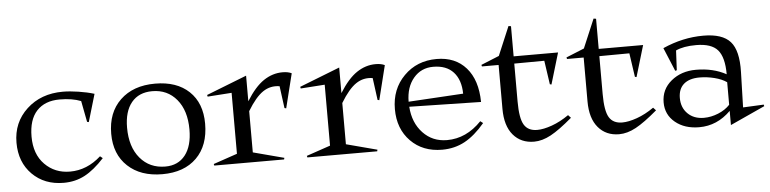

<svg xmlns="http://www.w3.org/2000/svg" viewBox="-40 -738 3778 942"><g transform="rotate(-5 1849.0 -266.5)"><path d="M442.9 -84Q392.6 -29.3 345.9 -4.6Q299.3 20 242.2 20Q147.5 20 87.6 -40Q27.8 -100.1 27.8 -195.8Q27.8 -295.9 97.9 -360.8Q168 -425.8 275.9 -425.8Q308.6 -425.8 352.1 -419.2Q395.5 -412.6 430.2 -401.9L390.1 -266.1L381.8 -268.1L361.8 -372.1Q319.3 -389.2 256.8 -389.2Q184.1 -389.2 144 -345.9Q104 -302.7 104 -219.2Q104 -132.8 153.6 -82.5Q203.1 -32.2 277.8 -32.2Q361.3 -32.2 430.2 -94.2Z M728 20Q621.1 20 557.9 -39.1Q494.6 -98.1 494.6 -199.2Q494.6 -303.7 558.3 -364.7Q622.1 -425.8 730 -425.8Q836.4 -425.8 897.2 -368.2Q958 -310.5 958 -209Q958 -101.6 896.7 -40.8Q835.4 20 728 20ZM574.7 -222.2Q574.7 -127.4 621.6 -71.8Q668.5 -16.1 745.6 -16.1Q808.6 -16.1 843.8 -61Q878.9 -106 878.9 -187Q878.9 -280.3 833.3 -335.2Q787.6 -390.1 712.9 -390.1Q647 -390.1 610.8 -346.2Q574.7 -302.2 574.7 -222.2Z M1178.7 -47.9 1330.6 -7.8 1328.6 0H984.9L982.9 -7.8L1100.6 -47.9V-348.1L981.9 -339.8L980 -348.1L1178.7 -425.8V-299.8Q1221.2 -368.2 1264.9 -397.5Q1308.6 -426.8 1357.9 -426.8Q1385.3 -426.8 1402.8 -418L1360.8 -249L1352.5 -251L1337.9 -359.9Q1293 -367.2 1255.9 -342.3Q1218.8 -317.4 1178.7 -251Z M1637.2 -47.9 1789.1 -7.8 1787.1 0H1443.4L1441.4 -7.8L1559.1 -47.9V-348.1L1440.4 -339.8L1438.5 -348.1L1637.2 -425.8V-299.8Q1679.7 -368.2 1723.4 -397.5Q1767.1 -426.8 1816.4 -426.8Q1843.8 -426.8 1861.3 -418L1819.3 -249L1811 -251L1796.4 -359.9Q1751.5 -367.2 1714.4 -342.3Q1677.2 -317.4 1637.2 -251Z M2231.9 -245.1Q2231 -313 2196.3 -351.1Q2161.6 -389.2 2096.7 -389.2Q2037.1 -389.2 1999.8 -345Q1962.4 -300.8 1961.9 -229ZM1891.6 -198.2Q1891.6 -296.9 1955.6 -361.3Q2019.5 -425.8 2116.7 -425.8Q2208.5 -425.8 2261.5 -365.5Q2314.5 -305.2 2315.9 -196.8L1962.9 -204.1Q1968.3 -124.5 2015.4 -74.7Q2062.5 -24.9 2133.8 -24.9Q2229 -24.9 2303.7 -103L2316.9 -92.8Q2268.1 -34.7 2217.8 -7.3Q2167.5 20 2106 20Q2010.7 20 1951.2 -40.5Q1891.6 -101.1 1891.6 -198.2Z M2333.5 -377.9 2422.4 -414.1 2482.4 -556.2 2494.6 -554.2V-405.8H2713.4L2667.5 -252L2659.7 -253.9L2642.6 -371.1L2494.6 -370.1V-183.1Q2494.6 -100.6 2514.2 -68.4Q2533.7 -36.1 2578.6 -36.1Q2609.9 -36.1 2651.6 -51Q2693.4 -65.9 2735.4 -95.2L2748.5 -81.1Q2685.1 -26.9 2641.8 -3.4Q2598.6 20 2558.6 20Q2494.1 20 2455.8 -25.1Q2417.5 -70.3 2417.5 -153.8V-370.1H2335.4Z M2752.4 -377.9 2841.3 -414.1 2901.4 -556.2 2913.6 -554.2V-405.8H3132.3L3086.4 -252L3078.6 -253.9L3061.5 -371.1L2913.6 -370.1V-183.1Q2913.6 -100.6 2933.1 -68.4Q2952.6 -36.1 2997.6 -36.1Q3028.8 -36.1 3070.6 -51Q3112.3 -65.9 3154.3 -95.2L3167.5 -81.1Q3104 -26.9 3060.8 -3.4Q3017.6 20 2977.5 20Q2913.1 20 2874.8 -25.1Q2836.4 -70.3 2836.4 -153.8V-370.1H2754.4Z M3208 -116.2Q3208 -180.7 3257.6 -221.4Q3307.1 -262.2 3379.4 -262.2Q3464.4 -262.2 3528.3 -227.1Q3528.3 -311 3497.3 -346.9Q3466.3 -382.8 3391.1 -382.8Q3328.6 -382.8 3291 -365.2L3286.1 -268.1L3278.3 -266.1L3230 -381.8Q3328.6 -425.8 3430.2 -425.8Q3523.9 -425.8 3563 -381.8Q3602.1 -337.9 3599.1 -231.9L3594.2 -58.1L3696.3 -63L3698.2 -55.2L3527.3 22.9V-46.9Q3460.4 20 3372.1 20Q3300.3 20 3254.2 -17.8Q3208 -55.7 3208 -116.2ZM3289.1 -130.9Q3289.1 -83.5 3319.3 -53.7Q3349.6 -23.9 3398.9 -23.9Q3434.1 -23.9 3469.5 -38.3Q3504.9 -52.7 3527.3 -77.1V-188Q3503.9 -204.6 3467 -213.9Q3430.2 -223.1 3394 -223.1Q3343.8 -223.1 3316.4 -199.5Q3289.1 -175.8 3289.1 -130.9Z"/></g></svg>

Font: Halibut
Style: Regular
Weight: 400
Designer: Matteo Maggi
Foundry: Collletttivo
Version: Version 3.080 | FøM Fix